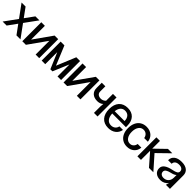

<svg xmlns="http://www.w3.org/2000/svg" viewBox="457 -2118 3717 3717"><g transform="rotate(45 2316.0 -259.5)"><path d="M127 -520 262 -335 396 -520H506L317 -260L507 0H397L262 -185L128 0H18L207 -260L17 -520Z M1020 -520V0H922V-375H921L655 0H557V-520H655V-145H657L922 -520Z M1352 -128H1354L1516 -520H1619V0H1521V-325H1519L1382 0H1325L1187 -325H1185V0H1087V-520H1190Z M2149 -520V0H2051V-375H2050L1784 0H1686V-520H1784V-145H1786L2051 -520Z M2519 -174 2525 -249H2523Q2503 -228 2470.5 -216.5Q2438 -205 2402 -205Q2313 -205 2263 -251Q2213 -297 2213 -380V-520H2311V-380Q2311 -336 2339.5 -311.5Q2368 -287 2419 -287Q2447 -287 2473.5 -299Q2500 -311 2519 -333V-520H2617V0H2519Z M2918 13Q2802 13 2737.5 -59.5Q2673 -132 2673 -262Q2673 -390 2737 -461Q2801 -532 2916 -532Q3028 -532 3090 -465.5Q3152 -399 3152 -280V-242H2777Q2781 -156 2819 -108.5Q2857 -61 2923 -61Q2973 -61 3007.5 -88Q3042 -115 3052 -164H3150Q3134 -81 3072.5 -34Q3011 13 2918 13ZM3050 -307Q3049 -378 3013.5 -418Q2978 -458 2916 -458Q2859 -458 2823.5 -418.5Q2788 -379 2780 -307Z M3429 13Q3358 13 3304.5 -20.5Q3251 -54 3222 -115.5Q3193 -177 3193 -259Q3193 -342 3222 -403.5Q3251 -465 3305 -498.5Q3359 -532 3431 -532Q3523 -532 3582.5 -481Q3642 -430 3652 -343H3551Q3544 -391 3511.5 -420.5Q3479 -450 3431 -450Q3369 -450 3332 -398Q3295 -346 3295 -259Q3295 -173 3332 -121Q3369 -69 3431 -69Q3475 -69 3505.5 -97.5Q3536 -126 3543 -173H3644Q3635 -87 3577 -37Q3519 13 3429 13Z M3806 -520V-310H3808L4025 -520H4145L3898 -279L4145 0H4025L3809 -247H3806V0H3708V-520Z M4168 -135Q4168 -197 4221.5 -235.5Q4275 -274 4376 -294Q4439 -306 4470 -324.5Q4501 -343 4501 -376Q4501 -415 4473 -436.5Q4445 -458 4395 -458Q4341 -458 4310 -434Q4279 -410 4279 -367H4181Q4181 -445 4236.5 -488.5Q4292 -532 4392 -532Q4490 -532 4544.5 -488.5Q4599 -445 4599 -367V0H4488L4505 -65H4502Q4480 -30 4437.5 -8.5Q4395 13 4346 13Q4264 13 4216 -27Q4168 -67 4168 -135ZM4359 -61Q4423 -61 4461.5 -102Q4500 -143 4500 -211V-281Q4483 -264 4457 -252.5Q4431 -241 4387 -231Q4327 -217 4296.5 -195.5Q4266 -174 4266 -141Q4266 -105 4291.5 -83Q4317 -61 4359 -61Z"/></g></svg>

Font: Non Bureau
Style: Regular
Weight: 400
Designer: Jona Saucedo
Foundry: Non Foundry
Version: Version 1.000; ttfautohint (v1.8.4)